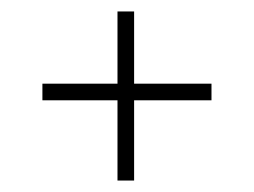

<svg xmlns="http://www.w3.org/2000/svg" viewBox="-20 -470 443 335"><path d="M54 -295V-324H349V-295ZM214 -155H185V-450H214ZM54 -295V-324H349V-295Z"/></svg>

Font: Smooch Sans Thin
Style: Regular
Weight: 400
Version: Version 1.010